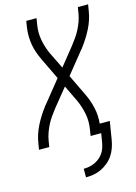

<svg xmlns="http://www.w3.org/2000/svg" viewBox="-140 -808 780 1104"><g transform="rotate(-15 250.0 -256.0)"><path d="M230 223V172Q246 172 262 169Q278 166 293.5 159.5Q309 153 323 142Q337 131 347 117Q357 103 362.5 87Q368 71 371 55L380 0H317L323 -37Q331 -84 322.5 -128.5Q314 -173 296 -213L248 -313L162 -207Q147 -188 133 -168Q119 -148 108 -126.5Q97 -105 89 -82.5Q81 -60 77 -37L71 0H10L16 -37Q24 -89 49 -138.5Q74 -188 108 -232V-233Q110 -235 111.5 -237.5Q113 -240 116 -242L220 -371L159 -498Q148 -521 139.5 -544.5Q131 -568 126.5 -593.5Q122 -619 121.5 -645.5Q121 -672 125 -698L131 -735H192L186 -698Q178 -651 186.5 -606.5Q195 -562 213 -522L262 -422L347 -528Q362 -547 376 -567Q390 -587 401 -608.5Q412 -630 420 -652.5Q428 -675 432 -698L438 -735H499L493 -698Q485 -646 460 -596.5Q435 -547 401 -503V-502Q399 -500 397.5 -497.5Q396 -495 393 -493L289 -364L350 -237Q370 -196 380.5 -150Q391 -104 386 -55H446L428 55Q424 78 416 100.5Q408 123 394.5 143Q381 163 361.5 179Q342 195 320.5 205Q299 215 276 219Q253 223 230 223Z"/></g></svg>

Font: Iosevka Term Curly Light
Style: Italic
Weight: 300
Italic angle: -9°
Designer: Belleve Invis
Foundry: Belleve Invis
Version: Version 32.3.0